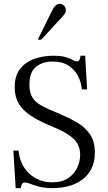

<svg xmlns="http://www.w3.org/2000/svg" viewBox="-20 -960 559 992"><path d="M252 12Q210 12 182.5 4.5Q155 -3 137.5 -10Q120 -17 109 -17Q97 -17 93 -8Q89 1 88 12H61L49 -182H76Q79 -147 92.5 -117Q106 -87 129 -65Q152 -43 182.5 -30.5Q213 -18 250 -18Q299 -18 330.5 -38.5Q362 -59 378 -91.5Q394 -124 394 -159Q394 -208 364.5 -238.5Q335 -269 278 -294L218 -320Q171 -341 134.5 -365.5Q98 -390 77 -424.5Q56 -459 56 -509Q56 -571 85.5 -606.5Q115 -642 160.5 -657Q206 -672 255 -672Q296 -672 319 -665Q342 -658 354.5 -650.5Q367 -643 377 -643Q388 -643 391.5 -653Q395 -663 396 -672H420L430 -498H403Q400 -534 383 -567Q366 -600 334 -621Q302 -642 251 -642Q200 -642 166 -615Q132 -588 132 -522Q132 -490 142 -467Q152 -444 175 -427Q198 -410 236 -394L294 -369Q337 -351 377 -328Q417 -305 443.5 -268Q470 -231 470 -171Q470 -123 452.5 -88.5Q435 -54 404.5 -31.5Q374 -9 334.5 1.5Q295 12 252 12ZM175 -755 251 -909Q259 -924 268 -932Q277 -940 290 -940Q302 -940 311 -930.5Q320 -921 320 -908Q320 -898 315.5 -890.5Q311 -883 296 -867L193 -755Z"/></svg>

Font: Frank Ruhl Libre Light
Style: Regular
Weight: 300
Designer: Yanek Iontef
Foundry: Fontef
Version: Version 6.003;gftools[0.9.30]